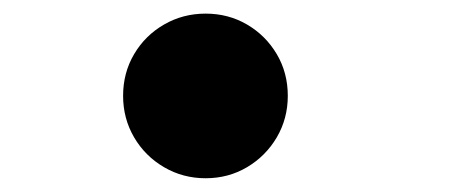

<svg xmlns="http://www.w3.org/2000/svg" viewBox="-20 -240 659 282"><path d="M282 21.8Q248.7 21.8 221 5.6Q193.2 -10.6 177 -38.2Q160.8 -65.9 160.8 -99.2Q160.8 -133.1 177 -160.5Q193.2 -188 221 -204Q248.7 -220 282 -220Q315.4 -220 342.8 -204Q370.2 -188 386.5 -160.5Q402.7 -133.1 402.7 -99.2Q402.7 -65.9 386.5 -38.2Q370.2 -10.6 342.8 5.6Q315.4 21.8 282 21.8Z"/></svg>

Font: Sono ExtraLight
Style: Regular
Weight: 200
Designer: Tyler Finck
Foundry: Tyler Finck
Version: Version 2.112